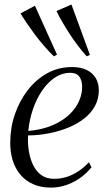

<svg xmlns="http://www.w3.org/2000/svg" viewBox="-20 -823 477 852"><path d="M386 -81Q369.5 -59 342 -38Q314.5 -17 279.5 -3.8Q244.5 9.5 206 9.5Q161.5 9.5 127.5 -5.5Q93.5 -20.5 70.8 -47.5Q48 -74.5 36.5 -111Q25 -147.5 25.5 -191Q25.5 -256 46 -315.8Q66.5 -375.5 103.2 -423Q140 -470.5 189.8 -498Q239.5 -525.5 299.5 -525.5Q338 -525.5 364.2 -512.8Q390.5 -500 404.5 -477Q418.5 -454 418.5 -422.5Q418.5 -384 401.5 -352.8Q384.5 -321.5 354.5 -297.8Q324.5 -274 284.8 -257.5Q245 -241 199.2 -231.8Q153.5 -222.5 104.5 -222Q102.5 -187 108 -152.8Q113.5 -118.5 127 -90.5Q140.5 -62.5 163.5 -46Q186.5 -29.5 220 -29.5Q249 -29.5 275.5 -37.8Q302 -46 327 -62.5Q352 -79 374.5 -103ZM291.5 -500Q256.5 -500 225.2 -479.8Q194 -459.5 169 -424Q144 -388.5 127.5 -342Q111 -295.5 105.5 -242Q152 -246 189.8 -258.5Q227.5 -271 256.5 -290.2Q285.5 -309.5 305 -333.2Q324.5 -357 334.5 -383.8Q344.5 -410.5 344.5 -438Q344.5 -466 332 -483Q319.5 -500 291.5 -500ZM219 -573Q197.5 -594 176 -618.8Q154.5 -643.5 135.2 -669.2Q116 -695 99.5 -719.2Q83 -743.5 71 -763.5L135 -797.5L233 -580.5ZM365 -573Q344.5 -595.5 324.8 -621.5Q305 -647.5 287.5 -674.8Q270 -702 255.5 -727.2Q241 -752.5 230.5 -774L297 -803L379 -579.5Z"/></svg>

Font: Merriweather 120pt Light
Style: Italic
Weight: 300
Italic angle: -7.8°
Version: Version 2.101